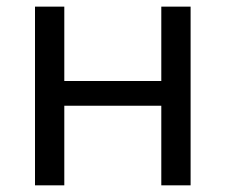

<svg xmlns="http://www.w3.org/2000/svg" viewBox="-20 -556 677 576"><path d="M172.9 -536.1V-313H463.9V-536.1H551.8V0H463.9V-238.8H172.9V0H85V-536.1Z"/></svg>

Font: NotoSans
Style: Regular
Weight: 400
Designer: Monotype Design team
Foundry: Monotype Imaging Inc.
Version: Version 1.04; ttfautohint (v1.4.1)